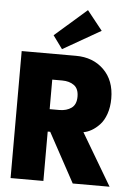

<svg xmlns="http://www.w3.org/2000/svg" viewBox="-60 -947 724 994"><g transform="rotate(5 302.0 -450.5)"><path d="M240 -688 190.5 -756 356.5 -901 436.5 -800.5ZM33 -660H315Q404 -660 460.2 -604.8Q516.5 -549.5 516.5 -455.5Q516.5 -411 504 -375.2Q491.5 -339.5 471.2 -318.2Q451 -297 430 -285Q409 -273 388 -269.5L547.5 0H356L216.5 -256.5H203.5V0H33ZM203.5 -373H253.5Q291.5 -373 316.5 -391Q341.5 -409 341.5 -450Q341.5 -491 317.2 -508.8Q293 -526.5 255 -526.5H203.5Z"/></g></svg>

Font: League Spartan ExtraBold
Style: Regular
Weight: 800
Foundry: The League of Moveable Type
Version: Version 2.002